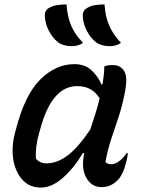

<svg xmlns="http://www.w3.org/2000/svg" viewBox="-20 -834 640 865"><path d="M280 -814Q283 -761 300 -720Q317 -679 354 -641Q334 -626 303 -626Q265 -626 241 -644Q217 -663 200.5 -694.5Q184 -726 182 -760Q180 -790 206 -801Q221 -809 240.5 -811.5Q260 -814 280 -814ZM451 -814Q454 -761 471.5 -720Q489 -679 525 -641Q505 -626 475 -626Q437 -626 412 -644Q388 -663 371.5 -694.5Q355 -726 353 -760Q351 -789 378 -801Q392 -809 411.5 -811.5Q431 -814 451 -814ZM315 -545Q362 -545 391.5 -518Q421 -491 437 -454H442Q450 -504 450 -535Q467 -541 487 -541Q525 -541 541 -511Q557 -481 540 -405Q529 -350 512 -300.5Q495 -251 479.5 -203Q464 -155 455 -104Q464 -94 481 -94Q498 -94 517 -108Q536 -122 550 -144H556Q555 -135 553.5 -125.5Q552 -116 548 -102Q536 -51 512 -24Q496 -8 478.5 0.5Q461 9 437 9Q394 9 370 -31Q346 -71 358 -135Q359 -140 360 -144H353Q314 -78 264 -33.5Q214 11 164 11Q124 11 96.5 -10Q69 -31 54 -66Q39 -101 37 -142.5Q35 -184 45 -226L51 -248Q91 -406 161 -475.5Q231 -545 315 -545ZM142 -119Q160 -98 189 -98Q237 -98 284 -133Q331 -168 387 -251Q398 -285 409 -319Q420 -353 429 -391Q412 -418 387.5 -432Q363 -446 327 -446Q213 -446 161 -251L156 -234Q147 -202 143.5 -173.5Q140 -145 142 -119Z"/></svg>

Font: Recursive Sn Csl St Med
Style: Italic
Weight: 500
Italic angle: -15°
Version: Version 1.079;hotconv 1.0.112;makeotfexe 2.5.65598; ttfautoh